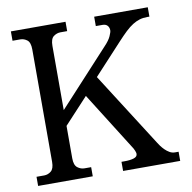

<svg xmlns="http://www.w3.org/2000/svg" viewBox="-81 -808 890 889"><g transform="rotate(-10 364.0 -363.5)"><path d="M284.2 -726.6V-682.6H252.9Q235.4 -682.6 220.2 -671.4Q205.1 -660.2 205.1 -627V-325.2L443.4 -584Q464.8 -606.4 473.1 -625Q481.4 -643.6 481.4 -651.4Q481.4 -665 473.6 -673.8Q465.8 -682.6 450.2 -682.6H418.9V-726.6H670.9V-682.6H660.2Q640.6 -682.6 624.5 -677.7Q608.4 -672.9 591.8 -662.6Q575.2 -652.3 556.6 -634.8Q538.1 -617.2 515.6 -592.8L382.8 -449.2L604.5 -101.6Q608.4 -94.7 615.7 -85Q623 -75.2 632.3 -65.9Q641.6 -56.6 653.3 -49.8Q665 -43 678.7 -43H695.3V0H426.8V-43H442.4Q467.8 -43 484.9 -48.3Q502 -53.7 502 -67.4Q502 -72.3 498 -82.5Q494.1 -92.8 483.4 -108.4L317.4 -372.1L205.1 -251V-98.6Q205.1 -66.4 220.2 -54.7Q235.4 -43 252.9 -43H284.2V0H27.3V-43H63.5Q81.1 -43 95.7 -54.7Q110.4 -66.4 110.4 -98.6V-627Q110.4 -660.2 95.7 -671.4Q81.1 -682.6 63.5 -682.6H27.3V-726.6Z"/></g></svg>

Font: Subtext
Style: Regular
Weight: 400
Designer: Christopher J. Fynn
Foundry: Christopher J. Fynn for DDC
Version: Version 1.000 preliminary